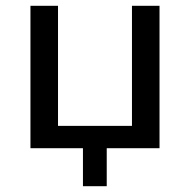

<svg xmlns="http://www.w3.org/2000/svg" viewBox="-20 -511 655 662"><path d="M266 131V0H85V-491H180V-77H435V-491H530V0H348V131Z"/></svg>

Font: Nunito Sans 10pt Medium
Style: Regular
Weight: 500
Designer: Vernon Adams
Foundry: Vernon Adams
Version: Version 3.101;gftools[0.9.27]